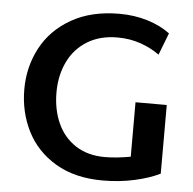

<svg xmlns="http://www.w3.org/2000/svg" viewBox="-51 -743 814 808"><g transform="rotate(5 356.0 -339.5)"><path d="M653 -327V-37Q609 -15 545.5 -1Q482 13 412 13Q294 13 212.5 -35.5Q131 -84 90.5 -164.5Q50 -245 50 -341Q50 -436 92.5 -516Q135 -596 219 -644Q303 -692 422 -692Q485 -692 540.5 -675Q596 -658 636 -628L600 -535Q566 -560 520.5 -576Q475 -592 422 -592Q348 -592 294.5 -559Q241 -526 213.5 -468.5Q186 -411 186 -340Q186 -267 212 -209.5Q238 -152 289 -119Q340 -86 412 -86Q461 -86 521 -97V-327Z"/></g></svg>

Font: MartelSansBold
Style: Bold
Weight: 700
Designer: Dan Reynolds and Mathieu Réguer
Foundry: Dan Reynolds and Mathieu Réguer
Version: Version 1.002; ttfautohint (v1.1) -l 5 -r 5 -G 72 -x 0 -D la